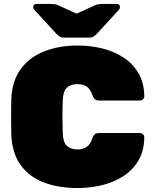

<svg xmlns="http://www.w3.org/2000/svg" viewBox="-20 -940 773 970"><path d="M372 10Q276 10 202 -18Q128 -46 84.5 -106Q41 -166 37 -261Q36 -302 36 -349Q36 -396 37 -439Q41 -532 85.5 -592Q130 -652 204.5 -681Q279 -710 372 -710Q436 -710 495.5 -695.5Q555 -681 603 -650Q651 -619 679.5 -570.5Q708 -522 709 -454Q709 -445 702.5 -438.5Q696 -432 687 -432H483Q467 -432 459.5 -438.5Q452 -445 446 -461Q435 -493 416 -504Q397 -515 371 -515Q338 -515 318.5 -497.5Q299 -480 297 -434Q294 -352 297 -266Q299 -220 318.5 -202.5Q338 -185 371 -185Q397 -185 416.5 -197Q436 -209 446 -239Q451 -256 459 -262Q467 -268 483 -268H687Q696 -268 702.5 -261.5Q709 -255 709 -246Q708 -178 679.5 -129.5Q651 -81 603 -50Q555 -19 495.5 -4.5Q436 10 372 10ZM302 -750Q291 -750 283 -754.5Q275 -759 265 -769L153 -891Q148 -896 148 -904Q148 -920 164 -920H235Q245 -920 255 -919Q265 -918 275 -913L367 -871L459 -913Q470 -918 479.5 -919Q489 -920 499 -920H570Q586 -920 586 -904Q586 -896 581 -891L469 -769Q459 -759 451 -754.5Q443 -750 432 -750Z"/></svg>

Font: Rubik Black
Style: Regular
Weight: 900
Designer: Hubert and Fischer
Foundry: Hubert and Fischer
Version: Version 2.300;gftools[0.9.30]